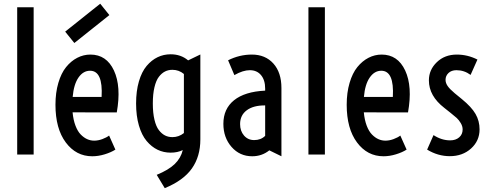

<svg xmlns="http://www.w3.org/2000/svg" viewBox="-20 -816 2601 1014"><path d="M70.8 0V-777.8H157.7V0Z M372.6 -588.9 324.2 -648.9 509.3 -796.4 557.6 -736.3ZM467.3 9.3Q381.8 9.3 327.4 -63.7Q272.9 -136.7 272.9 -262.7Q272.9 -326.7 288.1 -378.2Q303.2 -429.7 329.1 -461.7Q355 -493.7 387.9 -510.7Q420.9 -527.8 457.5 -527.8Q542.5 -527.8 581.8 -443.6Q621.1 -359.4 596.7 -222.2L363.3 -222.7Q367.2 -182.1 378.7 -152.1Q390.1 -122.1 406.5 -105.5Q422.9 -88.9 440.4 -81.1Q458 -73.2 477.5 -73.2Q498.5 -73.2 520.8 -81.5Q543 -89.8 556.2 -100.1L589.4 -25.9Q566.4 -11.2 533 -1Q499.5 9.3 467.3 9.3ZM363.8 -304.2H516.6Q524.4 -442.4 455.6 -442.4Q419.4 -442.4 394.5 -406.5Q369.6 -370.6 363.8 -304.2Z M807.6 107.4Q870.6 81.5 902.8 50.3Q935.1 19 945.3 -23.4Q917.5 -9.8 881.3 -9.8Q844.2 -9.8 812.3 -25.1Q780.3 -40.5 754.4 -71.3Q728.5 -102.1 713.6 -153.1Q698.7 -204.1 698.7 -269.5Q698.7 -335 713.6 -386Q728.5 -437 754.4 -467.8Q780.3 -498.5 812.3 -513.9Q844.2 -529.3 881.3 -529.3Q935.5 -529.3 973.6 -497.1L1038.1 -528.3V-79.6Q1038.1 10.3 993.4 73.7Q948.7 137.2 850.1 177.7ZM890.6 -91.8Q924.3 -91.8 951.2 -113.3V-425.3Q924.8 -447.3 890.6 -447.3Q869.1 -447.3 851.6 -438.5Q834 -429.7 819.1 -410.4Q804.2 -391.1 795.7 -355.2Q787.1 -319.3 787.1 -269.5Q787.1 -219.7 795.7 -183.8Q804.2 -147.9 819.1 -128.7Q834 -109.4 851.6 -100.6Q869.1 -91.8 890.6 -91.8Z M1159.7 -162.1Q1159.7 -241.2 1216.1 -286.6Q1272.5 -332 1380.4 -337.4V-347.7Q1380.4 -393.1 1358.6 -419.2Q1336.9 -445.3 1299.3 -445.3Q1263.2 -445.3 1217.8 -419.4L1184.6 -497.6Q1244.6 -527.8 1310.1 -527.8Q1381.3 -527.8 1423.8 -480.5Q1466.3 -433.1 1466.3 -351.1V9.3L1402.3 -22Q1363.3 9.3 1312 9.3Q1246.1 9.3 1202.9 -40Q1159.7 -89.4 1159.7 -162.1ZM1248 -160.6Q1248 -124 1268.8 -100.1Q1289.6 -76.2 1322.3 -76.2Q1357.9 -76.2 1380.4 -98.6V-259.3Q1318.4 -259.8 1283.2 -233.6Q1248 -207.5 1248 -160.6Z M1608.9 0V-777.8H1695.8V0Z M2005.4 9.3Q1919.9 9.3 1865.5 -63.7Q1811 -136.7 1811 -262.7Q1811 -326.7 1826.2 -378.2Q1841.3 -429.7 1867.2 -461.7Q1893.1 -493.7 1926 -510.7Q1959 -527.8 1995.6 -527.8Q2080.6 -527.8 2119.9 -443.6Q2159.2 -359.4 2134.8 -222.2L1901.4 -222.7Q1905.3 -182.1 1916.7 -152.1Q1928.2 -122.1 1944.6 -105.5Q1960.9 -88.9 1978.5 -81.1Q1996.1 -73.2 2015.6 -73.2Q2036.6 -73.2 2058.8 -81.5Q2081.1 -89.8 2094.2 -100.1L2127.4 -25.9Q2104.5 -11.2 2071 -1Q2037.6 9.3 2005.4 9.3ZM1901.9 -304.2H2054.7Q2062.5 -442.4 1993.7 -442.4Q1957.5 -442.4 1932.6 -406.5Q1907.7 -370.6 1901.9 -304.2Z M2235.8 -25.9 2269.5 -102.5Q2312 -74.7 2357.4 -74.7Q2386.7 -74.7 2405 -90.6Q2423.3 -106.4 2423.3 -132.3Q2423.3 -149.4 2413.3 -166Q2403.3 -182.6 2392.1 -192.9Q2380.9 -203.1 2359.9 -219.7L2326.7 -246.1Q2245.1 -309.1 2245.1 -391.6Q2245.1 -447.3 2286.9 -487.5Q2328.6 -527.8 2392.6 -527.8Q2449.2 -527.8 2501.5 -501.5L2465.3 -420.4Q2431.6 -445.3 2390.6 -445.3Q2364.3 -445.3 2348.6 -430.4Q2333 -415.5 2333 -394.5Q2333 -377.9 2344 -361.8Q2355 -345.7 2381.3 -323.7L2419.4 -292.5Q2470.2 -251 2491.5 -214.1Q2512.7 -177.2 2512.7 -132.8Q2512.7 -72.3 2467.8 -31.7Q2422.9 8.8 2355.5 8.8Q2292.5 8.8 2235.8 -25.9Z"/></svg>

Font: Voltaire
Style: Regular
Weight: 400
Designer: Yvonne Schttler
Foundry: Yvonne Schttler
Version: Version 1.003